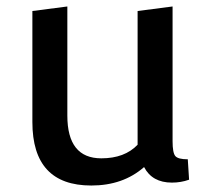

<svg xmlns="http://www.w3.org/2000/svg" viewBox="-20 -561 658 593"><path d="M513 -541V-125Q513 -89 521.5 -79Q530 -69 560 -69L564 -6Q539 3 511 3Q450 3 425 -45Q360 12 262 12Q80 12 80 -184V-527L188 -541V-204Q188 -72 293 -72Q365 -72 405 -114V-527Z"/></svg>

Font: Convergence
Style: Regular
Weight: 400
Designer: Nicolas Silva and John Vargas
Foundry: Nicolas Silva and Jonh Vargas
Version: Version 1.002